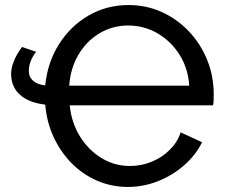

<svg xmlns="http://www.w3.org/2000/svg" viewBox="-20 -735 906 760"><path d="M24 -443Q24 -465 34.5 -492Q45 -519 67 -549L123 -530Q107 -509 100.5 -490Q94 -471 94 -456Q94 -430 111.5 -415Q129 -400 159 -397Q168 -488 213.5 -560Q259 -632 330.5 -673.5Q402 -715 489 -715Q559 -715 620 -687.5Q681 -660 727.5 -611Q774 -562 800 -498Q826 -434 826 -361Q826 -348 825.5 -336Q825 -324 823 -318H256Q263 -249 296.5 -195Q330 -141 381.5 -109.5Q433 -78 494 -78Q540 -78 581 -95Q622 -112 652.5 -142.5Q683 -173 695 -211L780 -172Q754 -120 708 -80Q662 -40 604.5 -17.5Q547 5 486 5Q422 5 365 -19.5Q308 -44 264 -88.5Q220 -133 192.5 -192Q165 -251 159 -321Q95 -328 59.5 -359.5Q24 -391 24 -443ZM487 -634Q425 -634 373.5 -603Q322 -572 290.5 -518.5Q259 -465 254 -396H729Q725 -463 691.5 -517Q658 -571 604.5 -602.5Q551 -634 487 -634Z"/></svg>

Font: Raleway Medium
Style: Regular
Weight: 500
Designer: Matt McInerney, Pablo Impallari, Rodrigo Fuenzalida
Foundry: Matt McInerney, Pablo Impallari, Rodrigo Fuenzalida
Version: Version 4.026